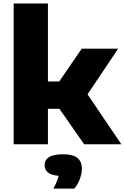

<svg xmlns="http://www.w3.org/2000/svg" viewBox="-20 -828 716 1102"><path d="M58.5 0V-808H255V-360.5H320L449 -548.5H658L482.5 -286.5L676.5 0H463L321 -203.5H255V0ZM286.5 254.5Q310 211 316.5 181Q272.5 177.5 254.2 161.2Q236 145 236 120Q236 90.5 261.2 74Q286.5 57.5 342.5 57.5Q399.5 57.5 424.8 79Q450 100.5 450 139.5Q450 168.5 438 200.2Q426 232 406.5 254.5Z"/></svg>

Font: Encode Sans SmExp XBd
Style: Regular
Weight: 800
Width: 6
Designer: Multiple Designers
Foundry: Impallari Type
Version: Version 3.002; ttfautohint (v1.8.3) -l 8 -r 50 -G 200 -x 14 